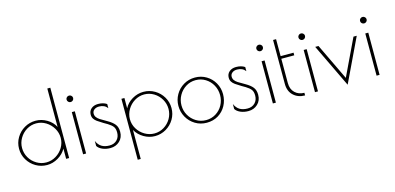

<svg xmlns="http://www.w3.org/2000/svg" viewBox="-81 -1264 4070 1978"><g transform="rotate(-15 1954.0 -275.0)"><path d="M37 -225Q37 -289 69 -343Q101 -397 155.5 -429Q210 -461 275 -461Q338 -461 395 -427.5Q452 -394 479 -340V-750H511V0H479V-109Q449 -55 392.5 -22Q336 11 275 11Q210 11 155.5 -21Q101 -53 69 -107Q37 -161 37 -225ZM481 -224Q481 -279 452.5 -327Q424 -375 376.5 -404Q329 -433 274 -433Q219 -433 172 -404.5Q125 -376 97 -328Q69 -280 69 -225Q69 -169 96.5 -121.5Q124 -74 171.5 -45.5Q219 -17 274 -17Q329 -17 376.5 -45.5Q424 -74 452.5 -121.5Q481 -169 481 -224Z M641 -588Q641 -602 651.5 -612Q662 -622 676 -622Q690 -622 700.5 -612Q711 -602 711 -588Q711 -573 700.5 -563Q690 -553 676 -553Q662 -553 651.5 -563Q641 -573 641 -588ZM660 -450H692V0H660Z M812 -48V-101Q831 -58 864 -37.5Q897 -17 948 -17Q997 -17 1027 -47.5Q1057 -78 1057 -126Q1057 -167 1040 -189.5Q1023 -212 985 -235L947 -257Q906 -282 885.5 -296.5Q865 -311 853 -329.5Q841 -348 841 -373Q841 -413 869 -437Q897 -461 942 -461Q997 -461 1034 -436V-392Q1003 -433 945 -433Q913 -433 893 -417Q873 -401 873 -376Q873 -354 885 -337.5Q897 -321 918.5 -307Q940 -293 990 -265Q1041 -236 1065 -205.5Q1089 -175 1089 -126Q1089 -64 1048.5 -26.5Q1008 11 950 11Q902 11 865 -5.5Q828 -22 812 -48Z M1189 -450H1221V-340Q1248 -394 1305 -427.5Q1362 -461 1425 -461Q1490 -461 1544.5 -429Q1599 -397 1631 -343Q1663 -289 1663 -225Q1663 -161 1631 -107Q1599 -53 1544.5 -21Q1490 11 1425 11Q1364 11 1307.5 -22Q1251 -55 1221 -109V200H1189ZM1631 -225Q1631 -280 1603 -328Q1575 -376 1528 -404.5Q1481 -433 1426 -433Q1371 -433 1323.5 -404Q1276 -375 1247.5 -327Q1219 -279 1219 -224Q1219 -169 1247.5 -121.5Q1276 -74 1324 -45.5Q1372 -17 1427 -17Q1482 -17 1529 -45.5Q1576 -74 1603.5 -121.5Q1631 -169 1631 -225Z M1737 -227Q1737 -291 1768.5 -346Q1800 -401 1854.5 -433.5Q1909 -466 1976 -466Q2042 -466 2096.5 -433.5Q2151 -401 2182 -346Q2213 -291 2213 -227Q2213 -160 2183 -104.5Q2153 -49 2099.5 -16.5Q2046 16 1977 16Q1909 16 1854 -17.5Q1799 -51 1768 -106.5Q1737 -162 1737 -227ZM2181 -225Q2181 -282 2154 -331Q2127 -380 2080 -409Q2033 -438 1976 -438Q1919 -438 1871.5 -408.5Q1824 -379 1796.5 -330Q1769 -281 1769 -224Q1769 -167 1796.5 -118.5Q1824 -70 1871.5 -41Q1919 -12 1977 -12Q2034 -12 2081 -41Q2128 -70 2154.5 -118.5Q2181 -167 2181 -225Z M2284 -48V-101Q2303 -58 2336 -37.5Q2369 -17 2420 -17Q2469 -17 2499 -47.5Q2529 -78 2529 -126Q2529 -167 2512 -189.5Q2495 -212 2457 -235L2419 -257Q2378 -282 2357.5 -296.5Q2337 -311 2325 -329.5Q2313 -348 2313 -373Q2313 -413 2341 -437Q2369 -461 2414 -461Q2469 -461 2506 -436V-392Q2475 -433 2417 -433Q2385 -433 2365 -417Q2345 -401 2345 -376Q2345 -354 2357 -337.5Q2369 -321 2390.5 -307Q2412 -293 2462 -265Q2513 -236 2537 -205.5Q2561 -175 2561 -126Q2561 -64 2520.5 -26.5Q2480 11 2422 11Q2374 11 2337 -5.5Q2300 -22 2284 -48Z M2665 -588Q2665 -602 2675.5 -612Q2686 -622 2700 -622Q2714 -622 2724.5 -612Q2735 -602 2735 -588Q2735 -573 2724.5 -563Q2714 -553 2700 -553Q2686 -553 2675.5 -563Q2665 -573 2665 -588ZM2684 -450H2716V0H2684Z M2855 -163V-631H2887V-450H3025V-422H2887V-163Q2887 -97 2926.5 -59.5Q2966 -22 3026 -22V6Q2952 6 2903.5 -39Q2855 -84 2855 -163Z M3114 -588Q3114 -602 3124.5 -612Q3135 -622 3149 -622Q3163 -622 3173.5 -612Q3184 -602 3184 -588Q3184 -573 3173.5 -563Q3163 -553 3149 -553Q3135 -553 3124.5 -563Q3114 -573 3114 -588ZM3133 -450H3165V0H3133Z M3699 -450 3478 13 3256 -450H3291L3478 -60L3664 -450Z M3771 -588Q3771 -602 3781.5 -612Q3792 -622 3806 -622Q3820 -622 3830.5 -612Q3841 -602 3841 -588Q3841 -573 3830.5 -563Q3820 -553 3806 -553Q3792 -553 3781.5 -563Q3771 -573 3771 -588ZM3790 -450H3822V0H3790Z"/></g></svg>

Font: Poiret One
Style: Regular
Weight: 400
Designer: Denis Masharov (denis.masharov@gmail.com), Cyreal (Charset Expansion)
Foundry: Denis Masharov
Version: Version 1.101